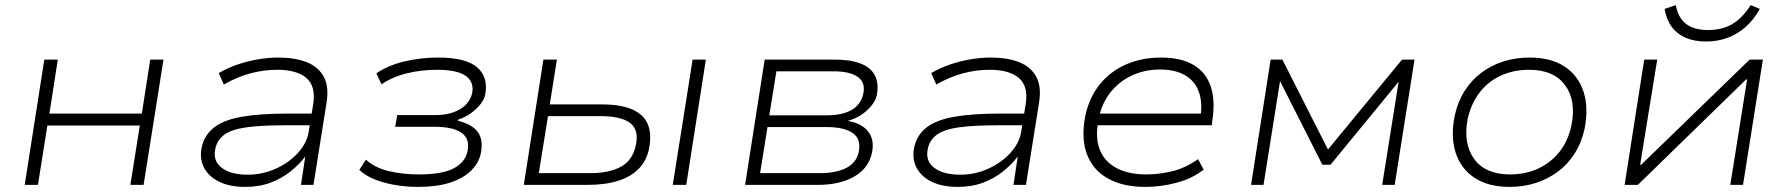

<svg xmlns="http://www.w3.org/2000/svg" viewBox="-20 -726 7019 754"><path d="M77 0 154 -492H207L174 -280H537L570 -492H622L544 0H492L529 -233H166L129 0Z M943 8Q883 8 841.5 -12Q800 -32 781.5 -67Q763 -102 772 -147Q783 -197 822 -226.5Q861 -256 932.5 -268Q1004 -280 1111 -280H1218L1210 -234H1100Q1006 -234 948 -226Q890 -218 861 -197Q832 -176 825 -139Q816 -93 851.5 -66.5Q887 -40 953 -40Q1011 -40 1063 -63.5Q1115 -87 1150 -125.5Q1185 -164 1192 -207L1210 -317Q1221 -387 1183.5 -419.5Q1146 -452 1068 -452Q1016 -452 963.5 -438Q911 -424 859 -394L839 -439Q873 -459 912.5 -472.5Q952 -486 993 -493Q1034 -500 1072 -500Q1138 -500 1184 -482Q1230 -464 1251.5 -424.5Q1273 -385 1262 -320L1211 0H1162L1179 -113H1180Q1157 -82 1122.5 -54Q1088 -26 1043.5 -9Q999 8 943 8Z M1621 8Q1550 8 1487 -9.5Q1424 -27 1391 -59L1417 -99Q1452 -67 1507 -54Q1562 -41 1625 -41Q1717 -41 1762 -65Q1807 -89 1816 -132Q1826 -181 1792.5 -204.5Q1759 -228 1688 -228H1532L1540 -274H1689Q1747 -274 1785.5 -296.5Q1824 -319 1834 -359Q1843 -404 1809 -428Q1775 -452 1696 -452Q1636 -452 1579.5 -438.5Q1523 -425 1478 -395L1458 -438Q1503 -469 1567 -484.5Q1631 -500 1701 -500Q1810 -500 1854.5 -461Q1899 -422 1885 -352Q1881 -335 1866.5 -316.5Q1852 -298 1830 -282Q1808 -266 1779 -256L1778 -252Q1835 -238 1857 -206.5Q1879 -175 1868 -123Q1860 -85 1829 -55Q1798 -25 1746.5 -8.5Q1695 8 1621 8Z M2037 0 2114 -492H2167L2139 -316H2344Q2453 -316 2499.5 -273Q2546 -230 2529 -143Q2520 -96 2489 -64Q2458 -32 2407.5 -16Q2357 0 2288 0ZM2096 -46H2298Q2373 -46 2419 -71.5Q2465 -97 2477 -156Q2490 -216 2454.5 -243Q2419 -270 2338 -270H2132ZM2622 0 2700 -492H2752L2675 0Z M2906 0 2983 -492H3257Q3321 -492 3361 -476Q3401 -460 3416.5 -428.5Q3432 -397 3423 -351Q3418 -330 3401.5 -310Q3385 -290 3361.5 -274.5Q3338 -259 3311 -252V-251Q3366 -241 3390.5 -208Q3415 -175 3404 -125Q3391 -65 3334.5 -32.5Q3278 0 3193 0ZM2965 -46H3199Q3264 -46 3303.5 -66.5Q3343 -87 3352 -128Q3363 -179 3329.5 -203Q3296 -227 3227 -227H2994ZM3001 -273H3223Q3289 -273 3325 -294.5Q3361 -316 3370 -357Q3380 -402 3348.5 -424Q3317 -446 3253 -446H3029Z M3741 8Q3681 8 3639.5 -12Q3598 -32 3579.5 -67Q3561 -102 3570 -147Q3581 -197 3620 -226.5Q3659 -256 3730.5 -268Q3802 -280 3909 -280H4016L4008 -234H3898Q3804 -234 3746 -226Q3688 -218 3659 -197Q3630 -176 3623 -139Q3614 -93 3649.5 -66.5Q3685 -40 3751 -40Q3809 -40 3861 -63.5Q3913 -87 3948 -125.5Q3983 -164 3990 -207L4008 -317Q4019 -387 3981.5 -419.5Q3944 -452 3866 -452Q3814 -452 3761.5 -438Q3709 -424 3657 -394L3637 -439Q3671 -459 3710.5 -472.5Q3750 -486 3791 -493Q3832 -500 3870 -500Q3936 -500 3982 -482Q4028 -464 4049.5 -424.5Q4071 -385 4060 -320L4009 0H3960L3977 -113H3978Q3955 -82 3920.5 -54Q3886 -26 3841.5 -9Q3797 8 3741 8Z M4478 8Q4390 8 4331 -25Q4272 -58 4248.5 -120.5Q4225 -183 4242 -271Q4257 -342 4298 -393.5Q4339 -445 4401 -472.5Q4463 -500 4540 -500Q4618 -500 4667 -471Q4716 -442 4734.5 -387Q4753 -332 4741 -253L4739 -234H4270L4278 -280H4723L4693 -257Q4704 -322 4688 -365.5Q4672 -409 4633 -431Q4594 -453 4535 -453Q4476 -453 4425 -429.5Q4374 -406 4339.5 -361.5Q4305 -317 4294 -256L4292 -245Q4281 -179 4301 -133.5Q4321 -88 4367.5 -64.5Q4414 -41 4482 -41Q4531 -41 4583 -53.5Q4635 -66 4685 -101L4707 -60Q4663 -25 4601 -8.5Q4539 8 4478 8Z M4893 0 4970 -492H5016L5195 -139L5486 -492H5535L5457 0H5408L5473 -408H5475L5205 -79H5173L5006 -409H5007L4942 0Z M5909 8Q5825 8 5771 -27.5Q5717 -63 5696.5 -126.5Q5676 -190 5693 -273Q5705 -327 5732 -369.5Q5759 -412 5798 -441Q5837 -470 5885 -485Q5933 -500 5987 -500Q6071 -500 6124.5 -464.5Q6178 -429 6198.5 -366.5Q6219 -304 6203 -221Q6191 -166 6164 -123.5Q6137 -81 6098 -52Q6059 -23 6011 -7.5Q5963 8 5909 8ZM5910 -41Q5971 -41 6020.5 -64Q6070 -87 6104 -129.5Q6138 -172 6151 -233Q6171 -330 6126.5 -391Q6082 -452 5984 -452Q5925 -452 5875 -429.5Q5825 -407 5791.5 -364Q5758 -321 5744 -261Q5725 -163 5769 -102Q5813 -41 5910 -41Z M6360 0 6437 -492H6488L6421 -79H6425L6851 -492H6903L6825 0H6775L6841 -414H6837L6412 0ZM6680 -563Q6633 -563 6599 -578Q6565 -593 6544.5 -621Q6524 -649 6517 -691L6561 -706Q6570 -656 6601.5 -632Q6633 -608 6688 -608Q6742 -608 6782 -631Q6822 -654 6855 -706L6891 -691Q6867 -648 6835 -620Q6803 -592 6764 -577.5Q6725 -563 6680 -563Z"/></svg>

Font: Nunito Sans 7pt SemiExpanded ExtraLight
Style: Italic
Weight: 250
Width: 6
Italic angle: -9°
Designer: Vernon Adams
Foundry: Vernon Adams
Version: Version 3.101;gftools[0.9.27]